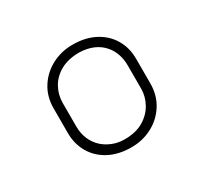

<svg xmlns="http://www.w3.org/2000/svg" viewBox="-105 -907 809 762"><g transform="rotate(-30 300.0 -526.0)"><path d="M300 -761Q358 -761 401 -738.5Q444 -716 467.5 -676.5Q491 -637 491 -586V-474Q491 -420 465 -378.5Q439 -337 395.5 -314Q352 -291 300 -291Q242 -291 199 -313.5Q156 -336 132.5 -376Q109 -416 109 -466V-579Q109 -633 135 -674Q161 -715 204.5 -738Q248 -761 300 -761ZM308 -721Q257 -721 222 -701.5Q187 -682 169 -649.5Q151 -617 151 -579V-472Q151 -440 162.5 -413.5Q174 -387 195 -368Q213 -352 238 -342Q263 -332 292 -332Q344 -332 378.5 -352.5Q413 -373 431 -405.5Q449 -438 449 -474V-580Q449 -608 441 -631.5Q433 -655 418 -673Q399 -696 371 -708Q343 -720 308 -721Z"/></g></svg>

Font: Recursive Monospace Light
Style: Regular
Weight: 300
Version: Version 1.047